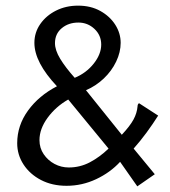

<svg xmlns="http://www.w3.org/2000/svg" viewBox="-20 -649 603 681"><path d="M467 12 406 -75Q371 -37 321 -13.5Q271 10 216 10Q165 10 125.5 -10.5Q86 -31 63.5 -65.5Q41 -100 41 -141Q41 -204 79.5 -257Q118 -310 182 -343Q102 -428 102 -497Q102 -534 123 -564Q144 -594 179 -611.5Q214 -629 257 -629Q302 -629 336 -610Q370 -591 389 -561Q408 -531 408 -497Q408 -464 392 -430.5Q376 -397 348 -370.5Q320 -344 285 -329L412 -171Q441 -202 453.5 -225Q466 -248 468 -273Q468 -279 473 -283L541 -239Q522 -209 500 -179Q478 -149 454 -122L529 -31ZM245 -373Q286 -390 312.5 -423.5Q339 -457 339 -491Q339 -524 315 -546.5Q291 -569 258 -569Q223 -569 199 -549Q175 -529 175 -496Q175 -471 193.5 -440.5Q212 -410 245 -373ZM224 -55Q264 -55 299 -73.5Q334 -92 365 -122L222 -296Q178 -271 149 -231.5Q120 -192 120 -152Q120 -124 135 -102Q150 -80 173.5 -67.5Q197 -55 224 -55Z"/></svg>

Font: Inconsolata SemiExpanded Thin
Style: Regular
Weight: 100
Width: 6
Monospace: yes
Designer: Raph Levien, Cyreal, Brenton Simpson
Foundry: Raph Levien, Cyreal, Google
Version: Version 3.100; ttfautohint (v1.8.4.7-5d5b)